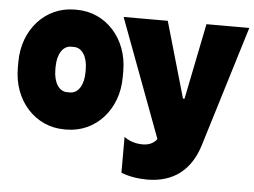

<svg xmlns="http://www.w3.org/2000/svg" viewBox="-52 -600 1159 875"><g transform="rotate(5 527.5 -162.5)"><path d="M255 14H265C398 14 500 -97 500 -246V-274C500 -423 398 -534 265 -534H255C122 -534 20 -423 20 -274V-246C20 -97 122 14 255 14ZM651 209C770 209 850 148 886 31L1055 -520H859L789 -173H782L682 -520H480L682 21C665 44 641 51 616 51C583 51 552 40 532 24V188C566 202 610 209 651 209ZM253 -156C217 -156 191 -194 191 -254V-266C191 -326 217 -364 253 -364H267C303 -364 329 -326 329 -266V-254C329 -194 303 -156 267 -156Z"/></g></svg>

Font: Fixel Text Black
Style: Regular
Weight: 900
Width: 4
Designer: AlfaBravo + MacPaw
Foundry: Kyrylo Tkachov, Marchela Mozhyna, Serhii Makarenko, Maria Weinstein, Zakhar Kryvoshyya
Version: Version 1.211